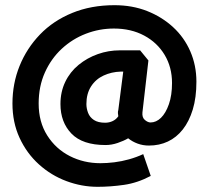

<svg xmlns="http://www.w3.org/2000/svg" viewBox="-20 -621 805 740"><path d="M552 -388 520 -427H442Q398 -427 357 -412.5Q316 -398 283 -371Q250 -344 231.5 -305.5Q213 -267 213 -220Q213 -150 255.5 -106Q298 -62 387 -62Q410 -62 433.5 -70Q457 -78 474 -88Q490 -75 510.5 -67.5Q531 -60 554 -60Q594 -60 627 -75.5Q660 -91 684.5 -122Q709 -153 723 -199Q737 -245 737 -306Q737 -369 713.5 -423Q690 -477 647 -516.5Q604 -556 547 -578.5Q490 -601 421 -601Q331 -601 258 -571Q185 -541 134 -488Q83 -435 55.5 -367Q28 -299 28 -222Q28 -149 55.5 -89.5Q83 -30 130 12.5Q177 55 236 77Q295 99 356 99Q406 99 458 91.5Q510 84 561 57L532 -27Q506 -15 477.5 -7Q449 1 420.5 4.5Q392 8 367 8Q303 8 249 -19.5Q195 -47 162 -99Q129 -151 129 -222Q129 -288 153 -341.5Q177 -395 218 -433Q259 -471 311 -491Q363 -511 419 -511Q485 -511 535.5 -484Q586 -457 614.5 -409.5Q643 -362 643 -301Q643 -254 631 -219.5Q619 -185 600.5 -167Q582 -149 560 -149Q550 -149 538.5 -158.5Q527 -168 529 -188ZM385 -148Q358 -148 342 -158.5Q326 -169 319.5 -186Q313 -203 313 -220Q313 -260 331 -288Q349 -316 379.5 -330Q410 -344 445 -345H455L436 -197Q434 -191 434.5 -184.5Q435 -178 436 -173Q428 -161 414.5 -154.5Q401 -148 385 -148Z"/></svg>

Font: Catamaran SemiBold
Style: Regular
Weight: 600
Designer: Pria Ravichandran
Version: Version 2.000